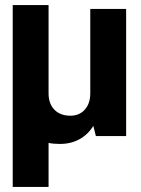

<svg xmlns="http://www.w3.org/2000/svg" viewBox="-20 -535 556 755"><path d="M335 -500H476V0H357L347 -40Q326 -6 292.5 12.5Q259 31 216 31Q190 31 171 27V200H30V-515H171V-168Q171 -127 194 -103.5Q217 -80 257 -80Q292 -80 313.5 -104Q335 -128 335 -168Z"/></svg>

Font: Akshar SemiBold
Style: Regular
Weight: 600
Designer: Tall Chai
Foundry: Tall Chai
Version: Version 1.000